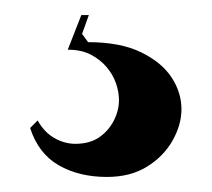

<svg xmlns="http://www.w3.org/2000/svg" viewBox="-20 -20 281 255"><path d="M122 215Q85 215 58 199.5Q31 184 20 150L30 140Q39 156 52.5 163.5Q66 171 80 171Q99 171 111.5 162.5Q124 154 131 140.5Q138 127 138 113Q138 102 134 90.5Q130 79 121.5 69Q113 59 100.5 52.5Q88 46 70 46L88 0H98L89 25L97 36Q140 36 167.5 49.5Q195 63 208 83Q221 103 221 125Q221 146 209 167Q197 188 175 201.5Q153 215 122 215Z"/></svg>

Font: Kalnia Thin
Style: Bold
Weight: 700
Version: Version 1.105